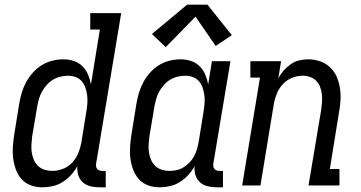

<svg xmlns="http://www.w3.org/2000/svg" viewBox="-20 -791 1540 819"><path d="M161 8Q161 8 161 8Q161 8 161 8Q161 8 161 8Q161 8 161 8Q135 8 111.5 -0.5Q88 -9 72 -27Q56 -45 47.5 -68.5Q39 -92 36 -116.5Q33 -141 35 -167.5Q37 -194 41 -219L62 -349Q66 -373 73 -396Q80 -419 91.5 -440.5Q103 -462 120 -481Q137 -500 158 -513Q179 -526 203 -532Q227 -538 250 -538Q273 -538 294.5 -531Q316 -524 331.5 -508.5Q347 -493 355.5 -473Q364 -453 368 -431L406 -665H365V-735H497L390 -93Q389 -87 390 -81Q391 -75 394.5 -70.5Q398 -66 404 -64Q410 -62 416 -62H431V8H404Q385 8 366 3.5Q347 -1 333.5 -13Q320 -25 314 -43.5Q308 -62 310 -82Q299 -62 283 -44.5Q267 -27 247 -14.5Q227 -2 205 3Q183 8 161 8ZM204 -62Q226 -62 249 -71Q272 -80 288.5 -98Q305 -116 314 -138Q323 -160 327 -183L348 -313Q351 -331 352.5 -348.5Q354 -366 352 -382.5Q350 -399 345 -415Q340 -431 329.5 -443.5Q319 -456 303.5 -462Q288 -468 270 -468Q254 -468 237.5 -464Q221 -460 206 -451Q191 -442 179.5 -429Q168 -416 159.5 -401Q151 -386 146.5 -370Q142 -354 139 -338L117 -208Q115 -191 114 -173.5Q113 -156 115.5 -140Q118 -124 124.5 -109Q131 -94 142.5 -83Q154 -72 170 -67Q186 -62 203 -62Z M661 8Q661 8 661 8Q661 8 661 8Q635 8 611.5 -0.5Q588 -9 572 -27Q556 -45 547.5 -68.5Q539 -92 536 -116.5Q533 -141 535 -167.5Q537 -194 541 -219L562 -349Q566 -373 573 -396Q580 -419 591.5 -440.5Q603 -462 620 -481Q637 -500 658 -513Q679 -526 703 -532Q727 -538 750 -538Q773 -538 794.5 -531Q816 -524 831.5 -508.5Q847 -493 855.5 -473Q864 -453 868 -431L884 -530H963L890 -93Q889 -87 890 -81Q891 -75 894.5 -70.5Q898 -66 904 -64Q910 -62 916 -62H931V8H904Q885 8 866 3.5Q847 -1 833.5 -13Q820 -25 814 -43.5Q808 -62 810 -82Q799 -62 783 -44.5Q767 -27 747 -14.5Q727 -2 705 3Q683 8 661 8ZM704 -62Q719 -62 734.5 -65.5Q750 -69 763.5 -77.5Q777 -86 788.5 -98Q800 -110 807.5 -124Q815 -138 819.5 -153Q824 -168 827 -183L848 -313Q851 -330 852.5 -348Q854 -366 852 -382.5Q850 -399 845 -415Q840 -431 829.5 -443.5Q819 -456 803.5 -462Q788 -468 770 -468Q754 -468 737.5 -464Q721 -460 706 -451Q691 -442 679.5 -429Q668 -416 659.5 -401Q651 -386 646.5 -370Q642 -354 639 -338L617 -208Q615 -191 614 -173.5Q613 -156 615.5 -140Q618 -124 624.5 -109Q631 -94 642.5 -83Q654 -72 670 -67Q686 -62 703 -62ZM687 -590 628 -646 778 -771H865L969 -641L900 -595L814 -720Z M1013 0 1089 -460H1048V-530H1179L1167 -456Q1176 -474 1189.5 -489.5Q1203 -505 1220 -517Q1237 -529 1256.5 -533.5Q1276 -538 1295 -538Q1321 -538 1345.5 -529.5Q1370 -521 1388 -504Q1406 -487 1416 -464Q1426 -441 1430 -415.5Q1434 -390 1432.5 -363.5Q1431 -337 1426 -311L1387 -70H1428V0H1296L1350 -322Q1352 -339 1353.5 -356Q1355 -373 1353 -389Q1351 -405 1345.5 -420Q1340 -435 1329 -446Q1318 -457 1303 -462.5Q1288 -468 1271 -468Q1248 -468 1225.5 -459Q1203 -450 1186.5 -432Q1170 -414 1161 -392Q1152 -370 1148 -347L1091 0Z"/></svg>

Font: Iosevka Slab
Style: Italic
Weight: 400
Italic angle: -9°
Monospace: yes
Designer: Belleve Invis
Foundry: Belleve Invis
Version: Version 11.1.0; ttfautohint (v1.8.3)